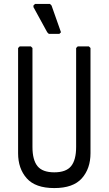

<svg xmlns="http://www.w3.org/2000/svg" viewBox="-20 -940 552 976"><path d="M256 16Q160 16 116 -33.5Q72 -83 72 -161V-696L80 -704H137L145 -696V-193Q145 -127 170.5 -95.5Q196 -64 256 -64Q316 -64 341.5 -95.5Q367 -127 367 -193V-696L375 -704H432L440 -696V-161Q440 -83 396 -33.5Q352 16 256 16ZM282 -768H228L220 -776L150 -904V-912L158 -920H234L242 -912L290 -776Z"/></svg>

Font: Hasubi Mono
Style: Regular
Weight: 400
Designer: Eli Heuer
Foundry: Eli Heuer
Version: Version 1.000